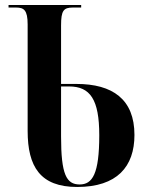

<svg xmlns="http://www.w3.org/2000/svg" viewBox="-20 -734 591 764"><path d="M287 10C446 10 515 -71 515 -197C515 -339 428 -400 284 -400H223V-633C223 -692 233 -704 270 -704H303V-714H14V-704H44C75 -704 90 -694 90 -637V-213C90 -71 140 10 287 10ZM297 0C244 0 223 -40 223 -191V-390H255C339 -390 375 -338 375 -196C375 -42 348 0 297 0Z"/></svg>

Font: Noto Serif Display ExtraCondensed
Style: Bold
Weight: 700
Width: 2
Designer: Monotype Design Team
Foundry: Monotype Imaging Inc.
Version: Version 2.009